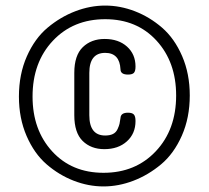

<svg xmlns="http://www.w3.org/2000/svg" viewBox="-20 -705 750 690"><path d="M48 -358Q48 -438 76.5 -502.5Q105 -567 151 -605.5Q197 -644 250.5 -664.5Q304 -685 358 -685Q412 -685 465 -664.5Q518 -644 562.5 -605.5Q607 -567 634.5 -503.5Q662 -440 662 -362Q662 -282 633.5 -217.5Q605 -153 559 -114.5Q513 -76 459.5 -55.5Q406 -35 352 -35Q298 -35 245 -55.5Q192 -76 147.5 -114.5Q103 -153 75.5 -216.5Q48 -280 48 -358ZM613 -362Q613 -482 542.5 -559Q472 -636 358 -636Q243 -636 170 -558.5Q97 -481 97 -358Q97 -238 167.5 -161Q238 -84 352 -84Q467 -84 540 -161.5Q613 -239 613 -362ZM413 -456Q410 -515 358 -515Q301 -515 301 -443V-291Q301 -218 358 -218Q375 -218 386 -223.5Q397 -229 402.5 -241Q408 -253 409.5 -260Q411 -267 413 -281Q414 -300 440 -300Q455 -300 461 -293.5Q467 -287 467 -270Q467 -225 436 -197Q405 -169 355 -169Q307 -169 277 -198.5Q247 -228 247 -291V-443Q247 -506 277.5 -535.5Q308 -565 356 -565Q406 -565 436.5 -537.5Q467 -510 467 -466Q467 -449 461 -443Q455 -437 440 -437Q413 -437 413 -456Z"/></svg>

Font: Dosis
Style: Medium
Weight: 500
Designer: Edgar Tolentino, Pablo Impallari, Igino Marini
Foundry: Edgar Tolentino, Pablo Impallari, Igino Marini
Version: Version 1.007